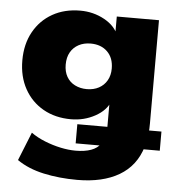

<svg xmlns="http://www.w3.org/2000/svg" viewBox="-51 -551 727 789"><g transform="rotate(5 313.0 -156.0)"><path d="M296 191Q222 191 157.5 177Q93 163 47 131L94 14Q119 32 151.5 45Q184 58 217 65Q250 72 279 72Q317 72 343 62.5Q369 53 383 33L396 42H277V-37H413L398 -5Q400 -12 400.5 -19Q401 -26 401 -34V-145H409Q394 -105 348.5 -80Q303 -55 249 -55Q184 -55 134.5 -83Q85 -111 57 -161.5Q29 -212 29 -279Q29 -346 57 -396.5Q85 -447 134.5 -475Q184 -503 249 -503Q303 -503 348.5 -478Q394 -453 409 -412L400 -407V-492H574V-66Q574 -55 573.5 -43.5Q573 -32 571 -18L564 -37H624V42H547L561 31Q537 111 469 151Q401 191 296 191ZM303 -184Q331 -184 352.5 -195.5Q374 -207 386 -228Q398 -249 398 -277Q398 -321 372 -346.5Q346 -372 303 -372Q275 -372 253.5 -360.5Q232 -349 220 -328Q208 -307 208 -277Q208 -248 220 -227Q232 -206 254 -195Q276 -184 303 -184Z"/></g></svg>

Font: Nunito Sans 12pt ExtraLight 12pt Black
Style: Regular
Weight: 900
Version: Version 3.101;gftools[0.9.27]